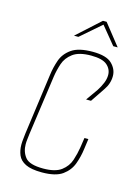

<svg xmlns="http://www.w3.org/2000/svg" viewBox="-101 -689 548 755"><g transform="rotate(15 173.0 -312.0)"><path d="M145 7Q101 7 78 -4.5Q55 -16 47 -35.5Q39 -55 39 -78Q39 -89 40.5 -101Q42 -113 43 -124L77 -372Q81 -403 91.5 -433Q102 -463 130.5 -483Q159 -503 216 -503Q272 -503 294.5 -481Q317 -459 317 -431Q317 -400 298 -373L259 -315H239L273 -363Q284 -380 291 -397Q298 -414 298 -430Q298 -454 279 -470.5Q260 -487 214 -487Q165 -487 140 -468.5Q115 -450 106 -423Q97 -396 93 -369L59 -127Q58 -116 56.5 -105.5Q55 -95 55 -84Q55 -53 72.5 -31Q90 -9 146 -9Q195 -9 219.5 -27.5Q244 -46 253 -73.5Q262 -101 266 -127L272 -167H288L282 -124Q278 -93 267 -63Q256 -33 228.5 -13Q201 7 145 7ZM128 -545 223 -631H238L306 -545H288L229 -617L146 -545Z"/></g></svg>

Font: Alumni Sans Pinstripe
Style: Italic
Weight: 400
Italic angle: -8°
Designer: Robert E. Leuschke
Foundry: Robert E. Leuschke
Version: Version 1.010; ttfautohint (v1.8.4.7-5d5b)